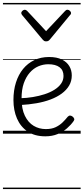

<svg xmlns="http://www.w3.org/2000/svg" viewBox="-20 -905 566 1300"><path d="M287 18Q215 18 167 -14.5Q119 -47 95 -102.5Q71 -158 71 -228Q71 -293 88 -346.5Q105 -400 136.5 -438.5Q168 -477 212.5 -498Q257 -519 312 -519Q365 -519 399 -502Q433 -485 449.5 -457Q466 -429 466 -394Q466 -356 448 -325.5Q430 -295 398 -271.5Q366 -248 322.5 -231.5Q279 -215 227 -206Q175 -197 120 -194L119 -240Q161 -241 203 -248Q245 -255 282 -267Q319 -279 348 -297Q377 -315 393.5 -338.5Q410 -362 410 -391Q410 -430 383 -450Q356 -470 307 -470Q272 -470 239.5 -456Q207 -442 181.5 -413Q156 -384 141 -341Q126 -298 126 -238Q126 -167 148.5 -121Q171 -75 208 -53Q245 -31 290 -31Q330 -31 357 -44Q384 -57 403.5 -76Q423 -95 439 -115Q447 -123 455 -122.5Q463 -122 471 -116Q479 -110 482 -102Q485 -94 479 -86Q461 -60 433.5 -36Q406 -12 369.5 3Q333 18 287 18ZM437 -839Q445 -839 453 -832Q461 -825 461 -816Q461 -814 460 -810.5Q459 -807 455 -804L318 -638Q313 -632 307.5 -628.5Q302 -625 292 -625Q283 -625 278 -628.5Q273 -632 268 -638L129 -804Q127 -807 125.5 -810.5Q124 -814 124 -816Q124 -825 132 -832Q140 -839 148 -839Q152 -839 156 -837Q160 -835 164 -831L292 -694L421 -831Q425 -835 428.5 -837Q432 -839 437 -839ZM0 365H526V375H0ZM0 -20H526V0H0ZM0 -505H526V-500H0ZM0 -885H526V-875H0Z"/></svg>

Font: Playwrite IT Moderna Guides
Style: Regular
Weight: 400
Designer: Veronika Burian, José Scaglione
Foundry: TypeTogether
Version: Version 1.003